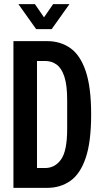

<svg xmlns="http://www.w3.org/2000/svg" viewBox="-20 -909 490 929"><path d="M45 0V-710H208Q272 -710 320 -676.5Q368 -643 394.5 -565.5Q421 -488 421 -355Q421 -222 394.5 -144.5Q368 -67 320 -33.5Q272 0 208 0ZM159 -96H198Q246 -96 275.5 -137.5Q305 -179 305 -285V-425Q305 -497 291.5 -538Q278 -579 254 -596.5Q230 -614 198 -614H159ZM155 -768 69 -889H149L193 -825L237 -889H316L230 -768Z"/></svg>

Font: Special Gothic Condensed One
Style: Regular
Weight: 400
Designer: Alistair McCready
Foundry: Monolith
Version: Version 1.010; ttfautohint (v1.8.4.7-5d5b)